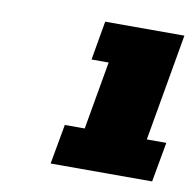

<svg xmlns="http://www.w3.org/2000/svg" viewBox="-52 -790 482 475"><g transform="rotate(10 188.5 -552.5)"><path d="M104 -368 122 -468H172L202 -639H159L176 -737H375L328 -468H377L359 -368Z"/></g></svg>

Font: Tomorrow ExtraBold
Style: Italic
Weight: 800
Italic angle: -10°
Designer: Tony de Marco, Monica Rizzolli
Foundry: Just in Type
Version: Version 2.002